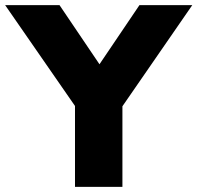

<svg xmlns="http://www.w3.org/2000/svg" viewBox="-61 -725 766 745"><path d="M230 0V-360L268 -259L-41 -705H170L343 -449H307L480 -705H685L377 -259L414 -360V0Z"/></svg>

Font: Nunito Sans 12pt ExtraLight 12pt Black
Style: Regular
Weight: 900
Version: Version 3.101;gftools[0.9.27]